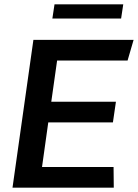

<svg xmlns="http://www.w3.org/2000/svg" viewBox="-20 -871 640 891"><path d="M38 0 135 -686H600L572 -590H245L218 -399H518L504 -303H204L175 -96H507L508 0ZM223 -785 233 -851H552L542 -785Z"/></svg>

Font: Chivo Medium
Style: Italic
Weight: 500
Italic angle: -8.05°
Designer: Hector Gatti
Foundry: Omnibus-Type
Version: Version 2.002